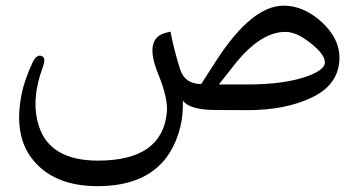

<svg xmlns="http://www.w3.org/2000/svg" viewBox="-20 -385 1260 672"><path d="M845.7 -89.4Q981.9 -89.4 1062 -120.6Q1118.7 -142.6 1117.2 -168Q1114.7 -201.7 1049.3 -247.1Q1011.7 -273.4 978.5 -273.4Q891.6 -272.9 802.2 -160.6L746.1 -89.4ZM974.1 -365.2Q1044.4 -364.7 1107.9 -306.2Q1166 -251.5 1168 -188Q1170.4 -91.3 1071.8 -43.9Q978.5 1 843.8 0.5L733.4 0Q643.1 -0.5 620.1 -33.2Q621.1 19.5 611.3 58.6Q560.5 264.2 327.1 266.6Q166.5 268.1 91.3 169.4Q27.3 85.9 55.7 -55.7Q65.9 -106 93.3 -164.6Q106.9 -194.8 124.5 -189.5Q142.6 -184.6 129.9 -150.4Q87.4 -36.6 115.2 53.2Q152.8 177.7 324.7 177.2Q548.8 176.3 564 7.3Q568.4 -41 533.7 -126Q482.9 -250 559.6 -270L576.7 -274.4Q589.4 -208 610.4 -142.6Q626.5 -91.3 684.1 -90.8L735.4 -170.4Q861.3 -366.2 974.1 -365.2Z"/></svg>

Font: Gandom WOL
Style: WOL
Weight: 400
Foundry: DejaVu fonts team - Redesigned by Saber Rastikerdar - Based on Samim Font
Version: Version 0.8